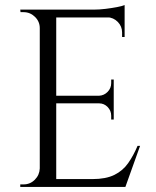

<svg xmlns="http://www.w3.org/2000/svg" viewBox="-20 -738 617 758"><path d="M202 -700V0H137V-700ZM472 -31V0H199V-31ZM429 -360V-330H199V-360ZM472 -700V-669H199V-700ZM533 -162 475 0H309L345 -31Q398 -31 431.5 -47.5Q465 -64 486 -94Q507 -124 523 -162ZM429 -332V-266H419V-281Q419 -301 405 -315.5Q391 -330 371 -330V-332ZM429 -424V-358H371V-360Q391 -361 405 -375.5Q419 -390 419 -410V-424ZM472 -672V-592H462V-610Q462 -634 445 -651.5Q428 -669 403 -670V-672ZM472 -718V-689L350 -700Q372 -700 396.5 -703Q421 -706 442 -710Q463 -714 472 -718ZM140 -73V0H60V-10Q60 -10 66.5 -10Q73 -10 73 -10Q99 -10 117.5 -28.5Q136 -47 137 -73ZM140 -627H137Q137 -653 118 -671.5Q99 -690 73 -690Q73 -690 67 -690Q61 -690 61 -690L60 -700H140Z"/></svg>

Font: Cinzel
Style: Regular
Weight: 400
Designer: Natanael Gama
Version: Version 2.000